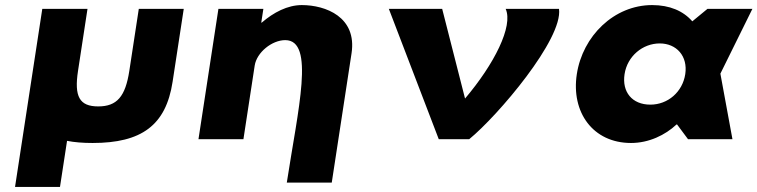

<svg xmlns="http://www.w3.org/2000/svg" viewBox="-20 -548 2982 756"><path d="M324.5 -513H146.5L39.2 188H216.2L244 6.6C273 12.3 306.6 15 344.7 15C536.7 15 633.3 -54 659.6 -226L703.5 -513H526.5L489.2 -269C473.7 -168 440.7 -129 366.7 -129C292.7 -129 271.7 -168 287.2 -269Z M1109.3 171C1153.6 -118 1221.2 -390 1103.2 -390C1050.2 -390 990.7 -341 982.9 -290L938.5 0H761.5L840 -513H1017L1008.7 -459H1010.7C1056.9 -499 1112.3 -528 1168.3 -528C1262.3 -528 1386.1 -481 1364.2 -338L1286.3 171Z M1721.1 -513H1511.1L1707.6 0H1827.6C1940.1 -91.8 2197.6 -394.7 2181.1 -513H1971.1C2001.5 -445 1926.2 -295.8 1811.1 -160Z M2439.2 -256C2450 -327 2510.7 -377 2577.7 -377C2643.7 -377 2689 -327 2678.2 -256C2667.5 -186 2609.8 -136 2540.8 -136C2468.8 -136 2428.5 -186 2439.2 -256ZM2251.2 -256C2228.2 -106 2314.7 15 2464.7 15C2534.7 15 2599.4 -16 2643.9 -58H2645.9L2689 0H2864L2816.5 -258L2942.5 -513H2765.5L2706 -464C2670.3 -505 2616.8 -528 2547.8 -528C2397.8 -528 2274.1 -406 2251.2 -256Z"/></svg>

Font: Sztylet
Style: BdObl
Weight: 700
Foundry: Cannot Into Space Fonts, PlusOne Fonts
Version: Version 0.12